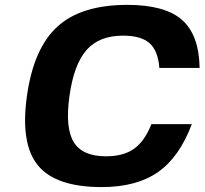

<svg xmlns="http://www.w3.org/2000/svg" viewBox="-20 -740 831 780"><path d="M595.2 -235.8H759.3Q709 -101.6 621.8 -40.8Q534.7 20 393.1 20Q206.5 20 134.3 -67.9Q62 -155.8 89.4 -350.1Q116.7 -544.4 213.6 -632.3Q310.5 -720.2 497.1 -720.2Q649.9 -720.2 719.2 -659.4Q788.6 -598.6 791 -463.9H627.4Q622.1 -533.7 587.6 -564.5Q553.2 -595.2 479.5 -595.2Q383.3 -595.2 331.8 -537.1Q280.3 -479 262.2 -350.1Q244.1 -221.2 279.3 -163.1Q314.5 -105 410.6 -105Q481.4 -105 524.4 -135.5Q567.4 -166 595.2 -235.8Z"/></svg>

Font: Fivo Sans
Style: Italic
Weight: 700
Designer: Alexander Slobzheninov
Foundry: Alexander Slobzheninov
Version: 1.0